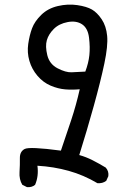

<svg xmlns="http://www.w3.org/2000/svg" viewBox="-20 -768 540 826"><path d="M96 37 76 27Q62 4 64 -27.5Q66 -59 65.5 -87.5Q65 -116 86 -127Q107 -138 242 -120Q264 -184 286 -250.5Q308 -317 323 -384Q291 -381 260.5 -383.5Q230 -386 198 -399.5Q166 -413 141.5 -441.5Q117 -470 106.5 -506Q96 -542 101.5 -579.5Q107 -617 118 -646.5Q129 -676 157.5 -704Q186 -732 229 -742Q272 -752 312.5 -746Q353 -740 375.5 -727Q398 -714 417.5 -685Q437 -656 441 -613.5Q445 -571 429 -495Q413 -419 383.5 -312.5Q354 -206 321 -101Q350 -93 378.5 -78.5Q407 -64 435 -47Q449 -31 446 -10L437 10Q421 22 399 20Q340 -15 275.5 -33Q211 -51 141 -55Q147 -10 131 27Q117 39 96 37ZM347 -460Q361 -497 364.5 -531Q368 -565 363 -606Q358 -647 333 -663.5Q308 -680 271 -673Q234 -666 211.5 -643.5Q189 -621 181.5 -595Q174 -569 183.5 -530.5Q193 -492 228 -474Q263 -456 287.5 -457Q312 -458 347 -460Z"/></svg>

Font: NaniFont Regular
Style: Regular
Weight: 400
Designer: Nanigashitei
Version: Version 1.036